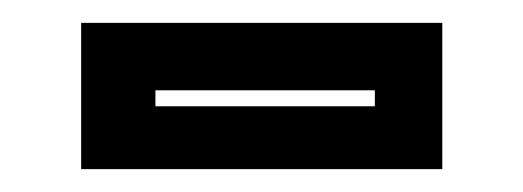

<svg xmlns="http://www.w3.org/2000/svg" viewBox="-20 -386 458 168"><path d="M51 -238V-366H367V-238ZM116 -293H308V-307H116Z"/></svg>

Font: Tourney Condensed Regular
Style: Bold
Weight: 700
Width: 3
Designer: Tyler Finck
Foundry: Etcetera Type Co
Version: Version 1.010; ttfautohint (v1.8.3)